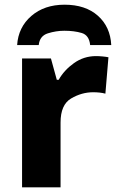

<svg xmlns="http://www.w3.org/2000/svg" viewBox="-20 -798 499 818"><path d="M389 -559Q337 -559 295 -529Q253 -499 230 -458H222L197 -549H74V0H238V-276Q238 -352 283 -378.5Q328 -405 377 -405Q407 -405 429 -399L442 -554Q433 -556 417.5 -557.5Q402 -559 389 -559ZM255 -778Q169 -778 113.5 -730Q58 -682 53 -606H145Q149 -645 184 -656Q219 -667 254 -667Q296 -667 328 -657.5Q360 -648 364 -606H454Q450 -684 397 -731Q344 -778 255 -778Z"/></svg>

Font: Noto Sans UI Extra
Style: Regular
Weight: 800
Designer: Monotype Design Team
Foundry: Monotype Imaging Inc.
Version: Version 1.901